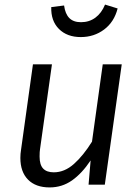

<svg xmlns="http://www.w3.org/2000/svg" viewBox="-20 -807 609 839"><path d="M69 -117Q69 -135 72 -153L124 -526H207L155 -156Q153 -144 153 -123Q153 -87 168.5 -70.5Q184 -54 215 -54Q262 -54 303 -90.5Q344 -127 382 -188L429 -526H512L438 0H367L376 -106Q338 -49 294.5 -18.5Q251 12 197 12Q136 12 102.5 -22Q69 -56 69 -117ZM204 -776 260 -783Q265 -746 283 -728Q301 -710 334 -710Q370 -710 397 -730Q424 -750 439 -787L494 -770Q479 -711 435 -678Q391 -645 333 -645Q273 -645 237.5 -680.5Q202 -716 204 -776Z"/></svg>

Font: FiraGO Book
Style: Italic
Weight: 350
Italic angle: -8°
Designer: bBox Type GmbH
Foundry: bBox Type GmbH
Version: Version 1.001